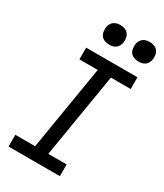

<svg xmlns="http://www.w3.org/2000/svg" viewBox="-231 -1043 971 1134"><g transform="rotate(30 254.5 -476.0)"><path d="M27 0V-80H162L257 -655H132V-735H482V-655H347L252 -80H377V0ZM441 -818Q425 -818 409.5 -823.5Q394 -829 385 -841Q376 -853 374 -869Q372 -885 374 -901Q376 -912 382 -922.5Q388 -933 397.5 -940Q407 -947 418.5 -949.5Q430 -952 441 -952Q457 -952 472 -946.5Q487 -941 496 -929Q505 -917 507.5 -901Q510 -885 507 -869Q505 -858 499.5 -847.5Q494 -837 484 -830Q474 -823 463 -820.5Q452 -818 441 -818ZM241 -818Q225 -818 209.5 -823.5Q194 -829 185 -841Q176 -853 174 -869Q172 -885 174 -901Q176 -912 182 -922.5Q188 -933 197.5 -940Q207 -947 218.5 -949.5Q230 -952 241 -952Q257 -952 272 -946.5Q287 -941 296 -929Q305 -917 307.5 -901Q310 -885 307 -869Q305 -858 299.5 -847.5Q294 -837 284 -830Q274 -823 263 -820.5Q252 -818 241 -818Z"/></g></svg>

Font: Iosevka Curly Medium
Style: Italic
Weight: 500
Italic angle: -9°
Monospace: yes
Designer: Belleve Invis
Foundry: Belleve Invis
Version: Version 22.1.2; ttfautohint (v1.8.4)